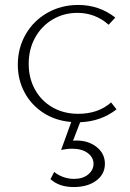

<svg xmlns="http://www.w3.org/2000/svg" viewBox="-20 -488 527 776"><path d="M404 174Q404 216 369 242Q334 268 278 268Q219 268 184 236L199 207Q215 220 236 227.5Q257 235 279 235Q315 235 336.5 217Q358 199 358 174Q358 148 334.5 130.5Q311 113 271 113Q250 113 227 118L268 5Q205 0 156 -31.5Q107 -63 79.5 -114Q52 -165 52 -227Q52 -294 84 -349.5Q116 -405 172 -436.5Q228 -468 296 -468Q381 -468 446 -417L419 -388Q365 -436 293 -436Q238 -436 193 -409.5Q148 -383 122 -336Q96 -289 96 -230Q96 -172 121.5 -126Q147 -80 192.5 -54Q238 -28 296 -28Q377 -28 429 -74L451 -46Q388 3 304 6L275 81Q280 80 289 80Q338 80 371 106.5Q404 133 404 174Z"/></svg>

Font: Ysabeau SC Light
Style: Regular
Weight: 300
Designer: Christian Thalmann (Catharsis Fonts)
Version: Version 0.003